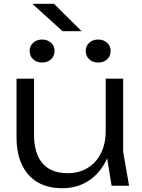

<svg xmlns="http://www.w3.org/2000/svg" viewBox="-20 -977 747 1010"><path d="M308 13Q231 13 177.5 -18.5Q124 -50 95.5 -110Q67 -170 67 -254V-563H159V-269Q159 -169 204 -117.5Q249 -66 335 -66Q396 -66 441 -93.5Q486 -121 511 -171Q536 -221 536 -287L572 -266Q566 -181 530.5 -118Q495 -55 438 -21Q381 13 308 13ZM567 0 536 -192V-563H628V-178L659 0ZM201 -648Q173 -648 154.5 -665Q136 -682 136 -709Q136 -735 154.5 -752Q173 -769 201 -769Q230 -769 248.5 -752Q267 -735 267 -709Q267 -682 248.5 -665Q230 -648 201 -648ZM497 -648Q468 -648 449.5 -665Q431 -682 431 -709Q431 -735 449.5 -752Q468 -769 497 -769Q525 -769 543.5 -752Q562 -735 562 -709Q562 -682 543.5 -665Q525 -648 497 -648ZM264 -957 409 -813H309L150 -957Z"/></svg>

Font: Unbounded Light
Style: Regular
Weight: 300
Designer: Luke Prowse, Jean-Baptiste Morizot, Fátima Lázaro, Florian Runge
Foundry: NaN
Version: Version 1.700